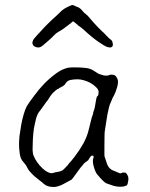

<svg xmlns="http://www.w3.org/2000/svg" viewBox="-20 -743 602 773"><path d="M373 -634.8Q388.7 -619.1 391.6 -616.2Q393.6 -614.3 398.4 -610.4Q403.3 -605.5 408.2 -599.6Q413.1 -595.7 417 -590.8Q420.9 -586.9 423.8 -585Q432.6 -580.1 433.6 -569.3Q436.5 -557.6 429.7 -553.7Q426.8 -551.8 421.9 -551.8L412.1 -553.7Q400.4 -557.6 374 -576.2Q347.7 -594.7 316.4 -624Q302.7 -635.7 293 -641.6V-642.6Q280.3 -653.3 276.4 -656.2Q273.4 -657.2 272.5 -656.2Q269.5 -653.3 264.6 -649.4Q259.8 -645.5 252 -639.6L236.3 -627.9Q228.5 -622.1 215.8 -615.2Q205.1 -609.4 196.3 -599.6Q188.5 -590.8 174.8 -579.1Q164.1 -570.3 154.3 -561.5Q143.6 -551.8 133.8 -551.8Q131.8 -551.8 127.9 -552.7Q125 -552.7 122.1 -554.7Q118.2 -555.7 114.3 -559.6Q110.4 -565.4 110.4 -570.3V-571.3Q112.3 -583 120.1 -590.8Q126 -596.7 133.8 -606.4L136.7 -609.4H137.7L138.7 -611.3Q160.2 -635.7 174.8 -649.4Q188.5 -663.1 203.1 -675.8Q216.8 -688.5 221.7 -693.4Q226.6 -699.2 232.4 -703.1Q238.3 -708 246.1 -711.9Q253.9 -715.8 259.8 -718.8Q266.6 -721.7 269.5 -722.7Q273.4 -723.6 278.3 -720.7Q282.2 -718.8 289.1 -715.8Q296.9 -713.9 303.7 -708Q310.5 -702.1 314.5 -696.3Q318.4 -691.4 325.2 -686.5Q333 -680.7 340.8 -670.9Q353.5 -655.3 373 -634.8ZM222.7 -390.6Q219.7 -389.6 216.8 -386.7Q214.8 -385.7 213.9 -384.8V-385.7L212.9 -384.8Q211.9 -383.8 210.9 -383.8H210L209 -382.8Q203.1 -377.9 197.3 -373Q192.4 -369.1 187.5 -362.3Q181.6 -355.5 178.7 -349.6Q175.8 -344.7 170.9 -337.9Q165 -331.1 159.2 -322.3L151.4 -311.5Q146.5 -303.7 140.6 -296.9Q129.9 -284.2 125 -264.6Q120.1 -245.1 116.2 -223.6Q113.3 -201.2 112.3 -180.7Q111.3 -160.2 111.3 -146.5Q111.3 -146.5 111.3 -137.7Q111.3 -133.8 112.3 -127.9Q113.3 -118.2 121.1 -103.5Q128.9 -89.8 139.6 -77.1Q151.4 -63.5 164.1 -54.7Q181.6 -43.9 190.4 -45.9Q197.3 -47.9 205.1 -49.8Q226.6 -52.7 233.4 -58.6Q240.2 -64.5 247.1 -72.3Q253.9 -78.1 256.8 -84Q266.6 -93.8 281.2 -113.3Q300.8 -138.7 315.4 -165Q330.1 -192.4 335.9 -215.8Q348.6 -266.6 349.6 -270.5Q353.5 -280.3 353.5 -282.2L354.5 -283.2L355.5 -291Q356.4 -293 359.4 -302.7Q361.3 -307.6 362.3 -314.5Q363.3 -319.3 364.3 -326.2Q365.2 -332 366.2 -336.9Q367.2 -342.8 368.2 -347.7Q370.1 -351.6 370.1 -354.5H371.1L372.1 -355.5Q377 -358.4 377 -373Q377 -382.8 366.2 -392.6Q357.4 -401.4 344.7 -408.7Q332 -416 317.4 -419.9Q303.7 -423.8 292 -423.8Q277.3 -423.8 262.7 -420.9Q249 -418 240.2 -401.4Q239.3 -401.4 239.3 -400.4H238.3Q237.3 -399.4 235.4 -397.5H234.4Q232.4 -395.5 230.5 -394.5Q225.6 -392.6 222.7 -390.6ZM477.5 7.8Q473.6 8.8 461.9 8.8Q450.2 8.8 436.5 4.9Q421.9 0 408.2 -4.9Q398.4 -8.8 372.1 -40Q364.3 -48.8 358.4 -69.3Q350.6 -93.8 356.4 -108.4Q359.4 -114.3 352.5 -116.2L350.6 -117.2L348.6 -116.2Q343.8 -112.3 340.8 -107.4Q336.9 -100.6 335 -97.7Q318.4 -86.9 314.5 -80.1Q305.7 -70.3 297.9 -59.6Q286.1 -43 277.8 -31.7Q269.5 -20.5 267.6 -19.5Q264.6 -17.6 231.4 0Q223.6 3.9 213.9 6.8Q205.1 9.8 196.3 9.8Q169.9 9.8 156.2 -2.9Q150.4 -8.8 139.6 -16.6Q128.9 -24.4 120.1 -32.2Q111.3 -40 103.5 -48.8Q95.7 -56.6 92.8 -62.5Q88.9 -70.3 85 -77.1Q81.1 -83 74.2 -90.8Q62.5 -102.5 59.6 -124Q56.6 -145.5 56.6 -161.1Q56.6 -175.8 58.6 -196.3Q61.5 -217.8 65.4 -240.2Q69.3 -261.7 75.2 -282.2Q81.1 -302.7 87.9 -315.4Q98.6 -333 118.2 -358.4Q136.7 -383.8 159.2 -407.2Q181.6 -429.7 207 -448.2Q231.4 -465.8 255.9 -470.7Q264.6 -471.7 271.5 -471.7Q279.3 -471.7 286.1 -471.7Q303.7 -471.7 323.2 -469.7Q341.8 -467.8 354.5 -460Q360.4 -456.1 367.2 -452.1Q376 -445.3 381.8 -444.3Q387.7 -442.4 393.6 -440.4Q400.4 -438.5 408.2 -438.5H409.2Q416 -438.5 421.9 -441.4L423.8 -442.4Q424.8 -442.4 428.7 -442.4H427.7H428.7Q443.4 -442.4 448.2 -433.6Q455.1 -423.8 455.1 -414.1Q455.1 -405.3 452.1 -393.6Q446.3 -377 445.3 -373Q441.4 -364.3 436.5 -353.5H435.5Q431.6 -343.8 426.8 -333Q420.9 -321.3 418 -307.6Q412.1 -282.2 412.1 -280.3Q403.3 -222.7 402.3 -217.8Q400.4 -211.9 400.4 -152.3V-119.1Q400.4 -111.3 403.3 -106.4Q404.3 -102.5 410.2 -85Q418 -61.5 440.4 -54.7Q447.3 -51.8 460.9 -45.9Q466.8 -43.9 471.7 -47.9Q481.4 -48.8 483.4 -47.9H484.4Q486.3 -47.9 490.2 -43Q494.1 -37.1 496.1 -31.2Q498 -22.5 496.1 -13.7Q494.1 -1 491.2 2.9Q488.3 4.9 477.5 7.8Z"/></svg>

Font: ToneOZ-YinPZ-Tsuipita-TC
Style: Regular
Weight: 400
Designer: ÂÆ£ÂøóÂáåJeffrey Xuan(jeffreyx@gmail.com, ToneOZ.com) ÈòøÂù§(cjkFonts)
Foundry: ToneOZ
Version: Version 0.24071